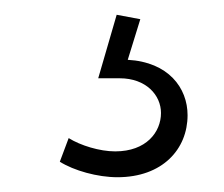

<svg xmlns="http://www.w3.org/2000/svg" viewBox="-20 -26 303 260"><path d="M138 -6 113 80H142C178 80 198 103 198 127C198 153 178 179 136 179C115 179 89 171 73 161L61 193C80 205 112 214 139 214C200 214 234 176 234 130C234 93 208 58 153 55L170 0Z"/></svg>

Font: Montserrat arm ExtraLight
Style: Regular
Weight: 275
Designer: Julieta Ulanovsky
Foundry: Julieta Ulanovsky
Version: Version 6.000;PS 006.000;hotconv 1.0.88;makeotf.lib2.5.64775